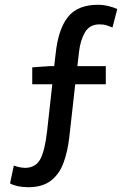

<svg xmlns="http://www.w3.org/2000/svg" viewBox="-20 -687 546 804"><path d="M98 97Q48 96 22 81L38 6Q59 15 86 16Q130 15 149 -21Q168 -57 177 -136L199 -334H115V-405L186 -410H207L213 -462Q224 -565 264.5 -616Q305 -667 391 -667Q412 -667 434.5 -661.5Q457 -656 471 -649L451 -572Q440 -576 427.5 -580.5Q415 -585 397 -585Q355 -585 335.5 -551Q316 -517 311 -470L304 -410H423V-334H295L270 -111Q263 -51 245.5 -4Q228 43 192.5 70Q157 97 98 97Z"/></svg>

Font: Assistant SemiBold
Style: Regular
Weight: 600
Designer: Hebrew By Ben Nathan, Latin by Paul Hunt
Version: Version 3.000